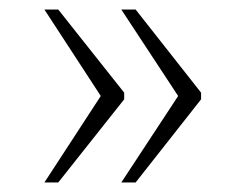

<svg xmlns="http://www.w3.org/2000/svg" viewBox="-20 -471 515 402"><path d="M234 -89H264L401 -263V-277L264 -451H234L353 -270ZM73 -89H102L240 -263V-277L102 -451H73L191 -270Z"/></svg>

Font: Noto Serif Ethiopic ExtraLight
Style: Regular
Weight: 200
Designer: Monotype Design Team
Foundry: Monotype Imaging Inc.
Version: Version 2.102